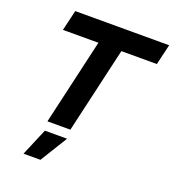

<svg xmlns="http://www.w3.org/2000/svg" viewBox="-164 -829 1079 1195"><g transform="rotate(20 375.0 -232.0)"><path d="M128 -704H750L718 -568H483L352 0H200L331 -568H96ZM205 60H352L241 240H129Z"/></g></svg>

Font: CBA Beacon Sans Extra Bold
Style: Italic
Weight: 800
Italic angle: -13°
Designer: Wei Huang
Foundry: Wei Huang
Version: Version 1.002